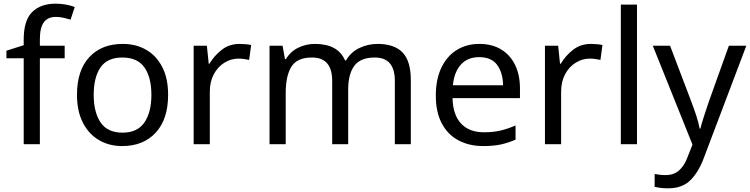

<svg xmlns="http://www.w3.org/2000/svg" viewBox="-20 -785 4082 1045"><path d="M332 -468H197V0H109V-468H15V-509L109 -539V-570Q109 -674 155 -719.5Q201 -765 283 -765Q315 -765 341.5 -759.5Q368 -754 387 -747L364 -678Q348 -683 327 -688Q306 -693 284 -693Q240 -693 218.5 -663.5Q197 -634 197 -571V-536H332Z M895 -269Q895 -136 827.5 -63Q760 10 645 10Q574 10 518.5 -22.5Q463 -55 431 -117.5Q399 -180 399 -269Q399 -402 466 -474Q533 -546 648 -546Q721 -546 776.5 -513.5Q832 -481 863.5 -419.5Q895 -358 895 -269ZM490 -269Q490 -174 527.5 -118.5Q565 -63 647 -63Q728 -63 766 -118.5Q804 -174 804 -269Q804 -364 766 -418Q728 -472 646 -472Q564 -472 527 -418Q490 -364 490 -269Z M1284 -546Q1299 -546 1316.5 -544.5Q1334 -543 1347 -540L1336 -459Q1323 -462 1307.5 -464Q1292 -466 1278 -466Q1237 -466 1201 -443.5Q1165 -421 1143.5 -380.5Q1122 -340 1122 -286V0H1034V-536H1106L1116 -438H1120Q1146 -482 1187 -514Q1228 -546 1284 -546Z M2035 -546Q2126 -546 2171 -499.5Q2216 -453 2216 -349V0H2129V-345Q2129 -472 2020 -472Q1942 -472 1908.5 -427Q1875 -382 1875 -296V0H1788V-345Q1788 -472 1678 -472Q1597 -472 1566 -422Q1535 -372 1535 -278V0H1447V-536H1518L1531 -463H1536Q1561 -505 1603.5 -525.5Q1646 -546 1694 -546Q1820 -546 1858 -456H1863Q1890 -502 1936.5 -524Q1983 -546 2035 -546Z M2589 -546Q2658 -546 2707.5 -516Q2757 -486 2783.5 -431.5Q2810 -377 2810 -304V-251H2443Q2445 -160 2489.5 -112.5Q2534 -65 2614 -65Q2665 -65 2704.5 -74.5Q2744 -84 2786 -102V-25Q2745 -7 2705 1.5Q2665 10 2610 10Q2534 10 2475.5 -21Q2417 -52 2384.5 -113.5Q2352 -175 2352 -264Q2352 -352 2381.5 -415Q2411 -478 2464.5 -512Q2518 -546 2589 -546ZM2588 -474Q2525 -474 2488.5 -433.5Q2452 -393 2445 -321H2718Q2717 -389 2686 -431.5Q2655 -474 2588 -474Z M3196 -546Q3211 -546 3228.5 -544.5Q3246 -543 3259 -540L3248 -459Q3235 -462 3219.5 -464Q3204 -466 3190 -466Q3149 -466 3113 -443.5Q3077 -421 3055.5 -380.5Q3034 -340 3034 -286V0H2946V-536H3018L3028 -438H3032Q3058 -482 3099 -514Q3140 -546 3196 -546Z M3447 0H3359V-760H3447Z M3533 -536H3627L3743 -231Q3758 -191 3770 -154.5Q3782 -118 3788 -85H3792Q3798 -110 3811 -150.5Q3824 -191 3838 -232L3947 -536H4042L3811 74Q3783 150 3738.5 195Q3694 240 3616 240Q3592 240 3574 237.5Q3556 235 3543 232V162Q3554 164 3569.5 166Q3585 168 3602 168Q3648 168 3676.5 142Q3705 116 3721 73L3749 2Z"/></svg>

Font: Noto Sans Modi
Style: Regular
Weight: 400
Designer: Monotype Design Team
Foundry: Monotype Imaging Inc.
Version: Version 2.003; ttfautohint (v1.8.4.7-5d5b)